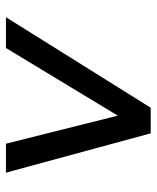

<svg xmlns="http://www.w3.org/2000/svg" viewBox="38 -778 515 630"><g transform="rotate(90 295.0 -462.5)"><path d="M333 -700H417L546 -225H451L359 -592L137 -225H36Z"/></g></svg>

Font: Sarabun Medium
Style: Italic
Weight: 500
Italic angle: -10°
Designer: Suppakit Chalermlarp | Katatrad Co.,Ltd.
Foundry: Cadson Demak Co.,Ltd.
Version: Version 1.000; ttfautohint (v1.6)